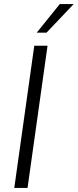

<svg xmlns="http://www.w3.org/2000/svg" viewBox="-20 -921 381 941"><path d="M50 0 148 -697H213L115 0ZM160 -761 273 -901H341L208 -761Z"/></svg>

Font: Hanken Grotesk Light
Style: Italic
Weight: 300
Italic angle: -8°
Designer: Alfredo Marco Pradil
Foundry: Hanken Design Co.
Version: Version 3.013